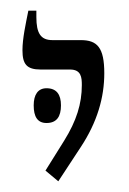

<svg xmlns="http://www.w3.org/2000/svg" viewBox="-20 -667 242 359"><path d="M89 -328 131 -392C162 -439 175 -485 175 -530C175 -578 162 -592 131 -592H78C56 -592 48 -605 48 -635V-647H33C28 -622 22 -595 22 -573C22 -547 30 -537 56 -537H111C132 -537 133 -522 133 -508C133 -473 123 -441 100 -404L65 -348ZM43 -470C43 -449 50 -437 67 -437C86 -437 94 -449 94 -470C94 -490 86 -502 67 -502C51 -502 43 -490 43 -470Z"/></svg>

Font: Noto Serif Hebrew ExtraCondensed Light
Style: Regular
Weight: 300
Width: 2
Designer: Monotype Design Team
Foundry: Monotype Imaging Inc.
Version: Version 2.004